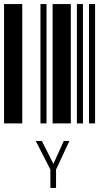

<svg xmlns="http://www.w3.org/2000/svg" viewBox="-20 -610 520 949"><path d="M0 0V-590H90V0ZM180 0V-590H210V0ZM240 0V-590H330V0ZM360 0V-590H390V0ZM420 0V-590H450V0ZM229 228 157 87H187L244 200L295 87H323L257 228V319H229Z"/></svg>

Font: Libre Barcode 39 Extended Text
Style: Regular
Weight: 400
Version: Version 1.005; ttfautohint (v1.8.3)